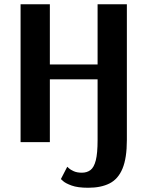

<svg xmlns="http://www.w3.org/2000/svg" viewBox="-20 -670 695 905"><path d="M396 215Q346 215 317.5 204.5Q289 194 278 184Q267 174 267 174L297 116Q297 116 304.5 123Q312 130 327.5 137Q343 144 366 144Q390 144 406.5 131.5Q423 119 431.5 86Q440 53 440 -10V-296H215V0H77V-650H215V-366H440V-650H578V-10Q578 75 557.5 124.5Q537 174 496.5 194.5Q456 215 396 215Z"/></svg>

Font: Arsenal SC
Style: Bold
Weight: 700
Designer: Andrij Shevchenko
Foundry: Stairsfor
Version: Version 2.001; ttfautohint (v1.8.4.7-5d5b)